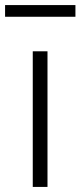

<svg xmlns="http://www.w3.org/2000/svg" viewBox="-29 -736 317 756"><path d="M100 -534H158V0H100ZM-9 -716H268V-670H-9Z"/></svg>

Font: Merged Yaku Han JP Light
Style: Regular
Weight: 300
Designer: Ryoko NISHIZUKA 西塚涼子 (kana, bopomofo & ideographs); Paul D. Hunt (Latin, Greek & Cyrillic); Sandoll Communications 산돌커뮤니
Foundry: Adobe
Version: Version 2.004